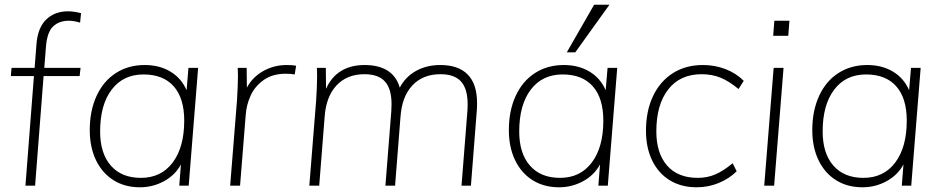

<svg xmlns="http://www.w3.org/2000/svg" viewBox="-20 -788 3996 815"><path d="M168 -500H322L318 -465H165L129 0H88L124 -465H26L29 -500H127L135 -603Q141 -672 177 -706Q213 -740 269 -740Q294 -740 324 -732L320 -692Q293 -700 273 -700Q231 -700 205.5 -676Q180 -652 175 -589Z M821 -500 781 0H741L748 -90Q724 -45 676.5 -19Q629 7 574 7Q510 7 462 -23Q414 -53 387.5 -108Q361 -163 361 -236Q361 -318 390 -381Q419 -444 472 -478Q525 -512 594 -512Q657 -512 703.5 -484Q750 -456 772 -405L780 -500ZM762 -276Q762 -371 717.5 -421.5Q673 -472 589 -472Q503 -472 454 -407.5Q405 -343 405 -230Q405 -137 450.5 -85Q496 -33 578 -33Q664 -33 713 -98Q762 -163 762 -276Z M1237 -509 1231 -472Q1215 -475 1192 -475Q1137 -475 1099.5 -448.5Q1062 -422 1044 -382.5Q1026 -343 1023 -300L999 0H957L986 -362Q990 -428 990 -462Q990 -487 989 -500H1027L1028 -416Q1052 -461 1097.5 -486.5Q1143 -512 1196 -512Q1224 -512 1237 -509Z M2005 -351Q2005 -331 2004 -320L1979 0H1939L1964 -316Q1965 -327 1965 -346Q1965 -411 1937 -442Q1909 -473 1850 -473Q1775 -473 1730.5 -425.5Q1686 -378 1680 -292L1657 0H1616L1641 -316Q1642 -327 1642 -346Q1642 -411 1614 -442Q1586 -473 1527 -473Q1453 -473 1408.5 -425.5Q1364 -378 1358 -292L1335 0H1293L1322 -362Q1326 -426 1326 -462Q1326 -487 1325 -500H1363L1364 -411Q1386 -461 1427.5 -486.5Q1469 -512 1527 -512Q1649 -512 1677 -416Q1701 -462 1746 -487Q1791 -512 1849 -512Q1926 -512 1965.5 -471.5Q2005 -431 2005 -351Z M2600 -500 2560 0H2520L2527 -90Q2503 -45 2455.5 -19Q2408 7 2353 7Q2289 7 2241 -23Q2193 -53 2166.5 -108Q2140 -163 2140 -236Q2140 -318 2169 -381Q2198 -444 2251 -478Q2304 -512 2373 -512Q2436 -512 2482.5 -484Q2529 -456 2551 -405L2559 -500ZM2541 -276Q2541 -371 2496.5 -421.5Q2452 -472 2368 -472Q2282 -472 2233 -407.5Q2184 -343 2184 -230Q2184 -137 2229.5 -85Q2275 -33 2357 -33Q2443 -33 2492 -98Q2541 -163 2541 -276ZM2386 -566 2502 -768H2567L2422 -566Z M2722 -233Q2722 -316 2751.5 -379Q2781 -442 2835.5 -477Q2890 -512 2964 -512Q3015 -512 3060 -494.5Q3105 -477 3137 -445L3115 -410Q3074 -444 3038 -458.5Q3002 -473 2958 -473Q2867 -473 2816.5 -408.5Q2766 -344 2766 -230Q2766 -138 2811.5 -85.5Q2857 -33 2942 -33Q2982 -33 3016 -47.5Q3050 -62 3090 -95L3107 -61Q3076 -30 3031.5 -11.5Q2987 7 2937 7Q2872 7 2823.5 -22.5Q2775 -52 2748.5 -106.5Q2722 -161 2722 -233Z M3264 -500H3306L3266 0H3224ZM3331 -700 3326 -636H3262L3267 -700Z M3888 -500 3848 0H3808L3815 -90Q3791 -45 3743.5 -19Q3696 7 3641 7Q3577 7 3529 -23Q3481 -53 3454.5 -108Q3428 -163 3428 -236Q3428 -318 3457 -381Q3486 -444 3539 -478Q3592 -512 3661 -512Q3724 -512 3770.5 -484Q3817 -456 3839 -405L3847 -500ZM3829 -276Q3829 -371 3784.5 -421.5Q3740 -472 3656 -472Q3570 -472 3521 -407.5Q3472 -343 3472 -230Q3472 -137 3517.5 -85Q3563 -33 3645 -33Q3731 -33 3780 -98Q3829 -163 3829 -276Z"/></svg>

Font: Muli ExtraLight
Style: Italic
Weight: 275
Italic angle: -4.541°
Designer: Vernon Adams
Foundry: Vernon Adams
Version: Version 2.001